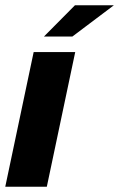

<svg xmlns="http://www.w3.org/2000/svg" viewBox="-27 -710 453 730"><path d="M101 -512H259L151 0H-7ZM258 -690H406L248 -571H140Z"/></svg>

Font: Decalotype ExtraBold Italic
Style: Regular
Weight: 800
Italic angle: -12°
Designer: Alfredo Marco Pradil
Foundry: Alfredo Marco Pradil
Version: Version 1.0